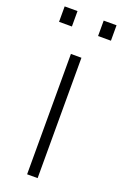

<svg xmlns="http://www.w3.org/2000/svg" viewBox="-140 -729 495 772"><g transform="rotate(20 107.0 -343.0)"><path d="M85 0V-515H130V0ZM-4 -620V-686H51V-620ZM163 -620V-686H218V-620Z"/></g></svg>

Font: Oxanium ExtraLight
Style: Regular
Weight: 200
Designer: Severin Meyer
Version: Version 2.000